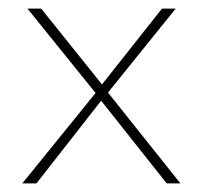

<svg xmlns="http://www.w3.org/2000/svg" viewBox="-20 -428 473 448"><path d="M203 -211 44 -408H76L218 -231L358 -408H390L232 -212L401 0H369L216 -193L65 0H32Z"/></svg>

Font: Ysabeau Infant Extralight
Style: Regular
Weight: 200
Designer: Christian Thalmann (Catharsis Fonts)
Version: Version 0.003